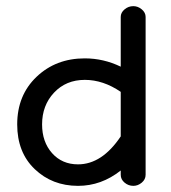

<svg xmlns="http://www.w3.org/2000/svg" viewBox="-20 -592 557 625"><path d="M414 13Q398 13 385.5 2.5Q373 -8 373 -23V-37Q310 13 234 13Q150 13 93 -41.5Q36 -96 36 -187Q36 -282 99 -342Q162 -402 256 -402Q317 -402 373 -375V-537Q373 -551 385.5 -561.5Q398 -572 414 -572Q429 -572 441.5 -561.5Q454 -551 454 -537V-23Q454 -8 441.5 2.5Q429 13 414 13ZM234 -57Q312 -57 373 -148V-293Q316 -332 256 -332Q195 -332 156 -290.5Q117 -249 117 -187Q117 -130 149.5 -93.5Q182 -57 234 -57Z"/></svg>

Font: Hoogli Semibold
Style: Regular
Weight: 600
Designer: Anand Singh Naorem
Foundry: Brand New Type
Version: Version 1.00 b007